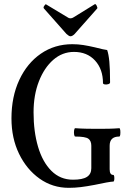

<svg xmlns="http://www.w3.org/2000/svg" viewBox="-20 -888 607 921"><path d="M310 13Q232 13 170 -31Q108 -75 71.5 -150Q35 -225 35 -320Q35 -424 72.5 -504.5Q110 -585 176 -630.5Q242 -676 327 -676Q354 -676 379.5 -672Q405 -668 435 -661Q458 -655 472 -652Q486 -649 494 -648Q501 -629 504.5 -592.5Q508 -556 508 -493Q508 -487 500 -484.5Q492 -482 483.5 -483Q475 -484 474 -489Q474 -556 436 -597.5Q398 -639 335 -639Q279 -639 235.5 -601Q192 -563 166.5 -497.5Q141 -432 141 -349Q141 -257 162.5 -184Q184 -111 226.5 -68.5Q269 -26 330 -26Q376 -26 397 -39.5Q418 -53 418 -81V-189Q418 -212 404 -222.5Q390 -233 341 -233Q337 -233 335.5 -243Q334 -253 335.5 -263Q337 -273 341 -273Q369 -271 397 -270.5Q425 -270 452 -270Q478 -270 502.5 -270.5Q527 -271 552 -273Q556 -273 557 -263Q558 -253 557 -243Q556 -233 552 -233Q506 -233 506 -189V-76Q506 -49 523 -49Q527 -49 528 -41Q529 -33 528 -25Q527 -17 523 -17Q515 -17 490 -12.5Q465 -8 433 -1Q396 6 367.5 9.5Q339 13 310 13ZM318 -714Q311 -714 299 -725L191 -847Q186 -852 193 -861Q198 -869 201 -867L304 -805Q310 -800 318 -800Q326 -800 333 -805L435 -868Q439 -870 444 -860Q449 -850 446 -847L338 -725Q327 -714 318 -714Z"/></svg>

Font: Junicode Two Beta Condensed Medium
Style: Regular
Weight: 500
Width: 3
Designer: Peter S. Baker
Foundry: Briery Creek Software
Version: Version 1.053; ttfautohint (v1.8.4)